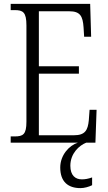

<svg xmlns="http://www.w3.org/2000/svg" viewBox="-20 -734 555 988"><path d="M35 0H381C336 14 290 64 290 128C290 201 330 234 394 234C413 234 436 228 454 219V179C434 186 418 189 401 189C368 189 342 169 342 119C342 55 388 14 424 0H471L477 -169H441L437 -115C432 -64 418 -38 361 -38H180V-355H386V-393H180V-676H336C393 -676 406 -651 410 -593L413 -545H449L444 -714H35V-682H55C98 -682 116 -672 116 -603V-108C116 -42 99 -32 55 -32H35Z"/></svg>

Font: Noto Serif Myanmar Condensed Light
Style: Regular
Weight: 300
Width: 3
Designer: Ben Mitchell and the Monotype Design Team
Foundry: Monotype Imaging Inc.
Version: Version 2.106